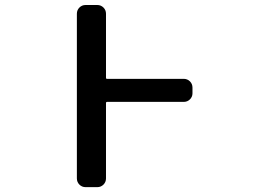

<svg xmlns="http://www.w3.org/2000/svg" viewBox="-20 -774 1040 772"><path d="M718.8 -457Q733.4 -457 743.7 -446.8Q753.9 -436.5 753.9 -421.9V-398.4Q753.9 -384.8 743.7 -374.5Q733.4 -364.3 718.8 -364.3H410.2Q406.2 -364.3 406.2 -359.4V-56.6Q406.2 -42 396 -31.7Q385.7 -21.5 371.1 -21.5H324.2Q309.6 -21.5 299.3 -31.7Q289.1 -42 289.1 -56.6V-718.8Q289.1 -733.4 299.3 -743.7Q309.6 -753.9 324.2 -753.9H371.1Q385.7 -753.9 396 -743.7Q406.2 -733.4 406.2 -718.8V-460.9Q406.2 -457 410.2 -457Z"/></svg>

Font: Gen Jyuu Gothic L Monospace Medium
Style: Regular
Weight: 500
Designer: [Source Han Sans]
Ryoko NISHIZUKA  (kana & ideographs); Paul D. Hunt (Latin, Greek & Cyrillic); Wenlong ZHANG  (bopomofo
Version: Version 1.002.20150607